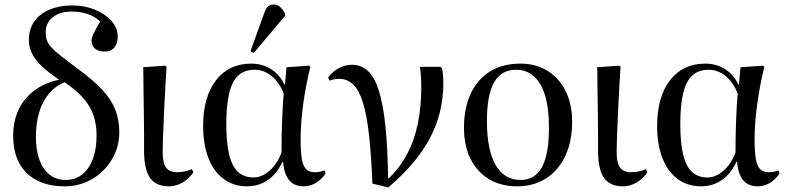

<svg xmlns="http://www.w3.org/2000/svg" viewBox="-20 -806 3471 845"><path d="M265 14Q193 14 142 -12.5Q91 -39 64.5 -88.5Q38 -138 38 -208Q38 -273 62 -323.5Q86 -374 131.5 -408Q177 -442 240 -455Q194 -486 164 -514.5Q134 -543 120.5 -571.5Q107 -600 107 -630Q107 -677 130.5 -711Q154 -745 197.5 -763.5Q241 -782 298 -782Q352 -782 397.5 -763.5Q443 -745 470.5 -714Q498 -683 498 -645Q498 -614 483 -596.5Q468 -579 439 -579Q413 -579 398 -592Q383 -605 383 -627Q383 -639 390.5 -655.5Q398 -672 421 -711Q399 -733 367 -744Q335 -755 294 -755Q243 -755 212 -730Q181 -705 181 -663Q181 -645 186 -630Q191 -615 206 -598Q221 -581 248.5 -559.5Q276 -538 320 -505Q389 -455 429.5 -411.5Q470 -368 487.5 -323Q505 -278 505 -224Q505 -159 472.5 -104.5Q440 -50 385.5 -18Q331 14 265 14ZM269 -14Q332 -14 368.5 -67Q405 -120 405 -210Q405 -285 372.5 -339Q340 -393 264 -444Q224 -428 195.5 -394Q167 -360 152.5 -312Q138 -264 138 -205Q138 -145 153.5 -102.5Q169 -60 198.5 -37Q228 -14 269 -14Z M724 14Q666 14 640 -23.5Q614 -61 614 -143Q614 -171 614 -205.5Q614 -240 613.5 -277Q613 -314 612.5 -350Q612 -386 611.5 -417.5Q611 -449 611 -473.5Q611 -498 610 -510L706 -517L713 -512Q711 -481 708.5 -439.5Q706 -398 704 -353.5Q702 -309 700 -266Q698 -223 697 -189Q696 -155 696 -135Q696 -89 711 -68.5Q726 -48 759 -48Q777 -48 795.5 -52Q814 -56 825 -62L831 -47Q818 -29 801 -15Q784 -1 764 6.5Q744 14 724 14Z M1067 14Q1008 14 964 -18.5Q920 -51 897 -111Q874 -171 874 -252Q874 -379 930.5 -452.5Q987 -526 1086 -526Q1135 -526 1174 -501Q1213 -476 1232 -433H1234L1241 -510L1339 -517L1346 -512Q1336 -472 1328 -430.5Q1320 -389 1314.5 -348Q1309 -307 1306 -268.5Q1303 -230 1303 -194Q1303 -138 1308.5 -106Q1314 -74 1328 -61Q1342 -48 1366 -48Q1376 -48 1387 -50Q1398 -52 1408 -56L1413 -42Q1393 -14 1368.5 0Q1344 14 1317 14Q1275 14 1252.5 -13Q1230 -40 1226 -94H1223Q1207 -59 1184 -35Q1161 -11 1131.5 1.5Q1102 14 1067 14ZM1096 -25Q1133 -25 1167 -55.5Q1201 -86 1219 -135Q1219 -169 1219.5 -204.5Q1220 -240 1221.5 -274Q1223 -308 1224.5 -338Q1226 -368 1229 -393Q1210 -443 1176 -471Q1142 -499 1100 -499Q1057 -499 1029.5 -474.5Q1002 -450 989 -397Q976 -344 976 -260Q976 -178 988.5 -126Q1001 -74 1027.5 -49.5Q1054 -25 1096 -25ZM1097 -573 1082 -580 1141 -743Q1150 -769 1159 -777.5Q1168 -786 1185 -786Q1200 -786 1211.5 -776.5Q1223 -767 1235 -746V-737Z M1689 19 1619 2Q1614 -124 1604 -212.5Q1594 -301 1577 -355.5Q1560 -410 1534 -434.5Q1508 -459 1473 -459Q1452 -459 1430 -451L1424 -465Q1443 -491 1471 -506Q1499 -521 1528 -521Q1570 -521 1599 -494Q1628 -467 1647 -408Q1666 -349 1676 -253.5Q1686 -158 1688 -22H1692Q1739 -67 1771 -126.5Q1803 -186 1818.5 -260Q1834 -334 1834 -421Q1834 -448 1832.5 -473Q1831 -498 1828 -512H1918L1925 -506Q1928 -495 1929.5 -478Q1931 -461 1931 -439Q1931 -353 1905 -275Q1879 -197 1825.5 -124.5Q1772 -52 1689 19Z M2256 14Q2184 14 2131.5 -18Q2079 -50 2050.5 -107.5Q2022 -165 2022 -244Q2022 -331 2052 -394.5Q2082 -458 2137.5 -492Q2193 -526 2270 -526Q2339 -526 2390 -494Q2441 -462 2469.5 -405Q2498 -348 2498 -269Q2498 -184 2468 -120Q2438 -56 2383.5 -21Q2329 14 2256 14ZM2271 -14Q2335 -14 2365.5 -71Q2396 -128 2396 -244Q2396 -327 2379.5 -383.5Q2363 -440 2330.5 -469.5Q2298 -499 2252 -499Q2186 -499 2154.5 -443.5Q2123 -388 2123 -273Q2123 -147 2161 -80.5Q2199 -14 2271 -14Z M2722 14Q2664 14 2638 -23.5Q2612 -61 2612 -143Q2612 -171 2612 -205.5Q2612 -240 2611.5 -277Q2611 -314 2610.5 -350Q2610 -386 2609.5 -417.5Q2609 -449 2609 -473.5Q2609 -498 2608 -510L2704 -517L2711 -512Q2709 -481 2706.5 -439.5Q2704 -398 2702 -353.5Q2700 -309 2698 -266Q2696 -223 2695 -189Q2694 -155 2694 -135Q2694 -89 2709 -68.5Q2724 -48 2757 -48Q2775 -48 2793.5 -52Q2812 -56 2823 -62L2829 -47Q2816 -29 2799 -15Q2782 -1 2762 6.5Q2742 14 2722 14Z M3065 14Q3006 14 2962 -18.5Q2918 -51 2895 -111Q2872 -171 2872 -252Q2872 -379 2928.5 -452.5Q2985 -526 3084 -526Q3133 -526 3172 -501Q3211 -476 3230 -433H3232L3239 -510L3337 -517L3344 -512Q3334 -472 3326 -430.5Q3318 -389 3312.5 -348Q3307 -307 3304 -268.5Q3301 -230 3301 -194Q3301 -138 3306.5 -106Q3312 -74 3326 -61Q3340 -48 3364 -48Q3374 -48 3385 -50Q3396 -52 3406 -56L3411 -42Q3391 -14 3366.5 0Q3342 14 3315 14Q3273 14 3250.5 -13Q3228 -40 3224 -94H3221Q3205 -59 3182 -35Q3159 -11 3129.5 1.5Q3100 14 3065 14ZM3094 -25Q3131 -25 3165 -55.5Q3199 -86 3217 -135Q3217 -169 3217.5 -204.5Q3218 -240 3219.5 -274Q3221 -308 3222.5 -338Q3224 -368 3227 -393Q3208 -443 3174 -471Q3140 -499 3098 -499Q3055 -499 3027.5 -474.5Q3000 -450 2987 -397Q2974 -344 2974 -260Q2974 -178 2986.5 -126Q2999 -74 3025.5 -49.5Q3052 -25 3094 -25Z"/></svg>

Font: Literata 60pt
Style: Regular
Weight: 400
Designer: Latin by Veronika Burian and Jose Scaglione. Greek by Irene Vlachou. Cyrillic by Vera Evstafieva.
Foundry: TypeTogether
Version: Version 3.002